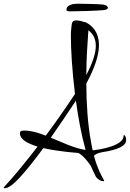

<svg xmlns="http://www.w3.org/2000/svg" viewBox="-110 -922 698 1032"><path d="M267 -861C313 -861 412 -864 450 -868C463 -870 470 -874 470 -881C470 -886 461 -897 438 -898C420 -900 335 -902 312 -902C290 -902 247 -900 247 -868C247 -861 266 -861 267 -861ZM-85 90C-66 90 -38 70 -2 30C35 -10 76 -62 123 -126C210 -106 312 -100 309 -100C309 -100 309 -100 309 -100C316 -99 342 -83 377 -32C386 -11 396 8 405 27C416 44 435 52 444 52C448 52 450 51 450 49C433 18 414 -15 395 -84C403 -95 423 -101 440 -104C525 -117 568 -138 568 -169C568 -185 561 -196 557 -196C555 -196 554 -194 554 -191C554 -141 439 -119 388 -114C385 -130 381 -147 378 -166C362 -255 354 -364 354 -473C402 -562 422 -629 422 -680C422 -745 390 -783 349 -803C348 -803 347 -804 346 -804C344 -804 343 -804 342 -803C329 -810 310 -812 297 -812C273 -812 276 -790 272 -758C271 -751 271 -739 271 -723C271 -663 277 -546 293 -417C244 -343 192 -268 136 -193C97 -208 59 -220 24 -220C11 -220 -3 -221 -3 -206C-3 -173 37 -151 92 -134C29 -53 -32 23 -87 82C-89 84 -90 86 -90 87C-90 89 -88 90 -85 90ZM354 -519C354 -603 360 -686 365 -759C388 -742 405 -716 405 -676C405 -639 391 -590 354 -519ZM350 -116C289 -125 224 -157 163 -182C206 -243 251 -310 298 -381C310 -292 327 -199 350 -116Z"/></svg>

Font: Comforter
Style: Regular
Weight: 400
Designer: Robert E. Leuschke
Foundry: Robert E. Leuschke
Version: Version 1.013; ttfautohint (v1.8.3)